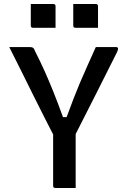

<svg xmlns="http://www.w3.org/2000/svg" viewBox="-20 -934 640 954"><path d="M356 0H255Q244 0 244 -11V-266Q228 -297 202 -348Q176 -399 145.5 -460.5Q115 -522 84 -584.5Q53 -647 26 -700H130Q140 -700 145 -696Q150 -692 154 -680Q180 -629 202 -580Q224 -531 246 -476Q268 -421 293 -352H311Q330 -404 345.5 -444Q361 -484 377 -522Q393 -560 412 -602Q431 -644 456 -700H559Q564 -700 566 -694.5Q568 -689 562 -676Q511 -574 457.5 -468Q404 -362 356 -268ZM133 -914H245Q256 -914 256 -903V-796H144Q133 -796 133 -807ZM344 -914H456Q467 -914 467 -903V-796H355Q344 -796 344 -807Z"/></svg>

Font: Recursive Mn Lnr St Med
Style: Regular
Weight: 500
Monospace: yes
Version: Version 1.079;hotconv 1.0.112;makeotfexe 2.5.65598; ttfautoh